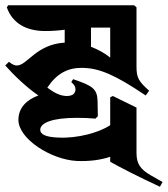

<svg xmlns="http://www.w3.org/2000/svg" viewBox="-20 -674 638 730"><path d="M272 -62C321 -60 364 -66 399 -78V-59C432 -40 506 -2 588 36L598 18L554 -7C514 -30 499 -51 499 -92V-265L409 -309L399 -304V-198C357 -170 275 -147 200 -151C154 -153 132 -163 133 -182C135 -207 178 -226 273 -226C299 -226 318 -225 343 -223L352 -232L351 -289C350 -337 331 -348 258 -373L251 -362C262 -352 267 -345 267 -335C267 -320 258 -309 234 -309C212 -309 188 -319 160 -341C196 -395 238 -416 290 -416C359 -416 421 -387 534 -311L547 -329C507 -365 499 -378 499 -421V-646L490 -654H11L6 -646C27 -586 79 -556 152 -556C179 -556 204 -558 226 -561V-512C116 -505 84 -425 44 -425C35 -425 28 -428 14 -439L0 -425C32 -389 78 -344 126 -311C82 -295 50 -265 50 -218C50 -146 174 -67 272 -62ZM326 -496V-569H399V-455C377 -473 352 -486 326 -496Z"/></svg>

Font: Nithya Ranjana DU
Style: Regular
Weight: 400
Designer: Designed by Tathagata Biswas and Noopur Datye with help from Ananda Maharjan, Callijatra
Foundry: Ek Type
Version: Version 1.000;Glyphs 3.2.3 (3260)